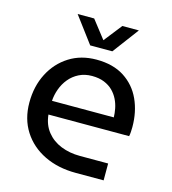

<svg xmlns="http://www.w3.org/2000/svg" viewBox="-105 -786 781 873"><g transform="rotate(15 285.0 -350.0)"><path d="M331.6 0Q247.8 0 183.1 -31.5Q118.4 -63 81.7 -120.4Q45 -177.8 45 -255Q45 -331.2 76 -391.6Q107 -452 162.2 -487Q217.4 -522 290.2 -522Q369 -522 421.5 -488Q474 -454 500.2 -396.5Q526.4 -339 526.4 -267.8Q526.4 -257.4 525.6 -245.1Q524.8 -232.8 522.8 -224.2H143Q147.8 -176.8 173.7 -144.4Q199.6 -112 240.3 -95.7Q281 -79.4 329.6 -79.4H462.8V0ZM142.4 -288.6H433.4Q433 -308 428.8 -329.7Q424.6 -351.4 414.6 -371.8Q404.6 -392.2 388.2 -408.6Q371.8 -425 347.4 -435Q323 -445 289.6 -445Q255.4 -445 228.5 -431.4Q201.6 -417.8 183 -395.2Q164.4 -372.6 154.3 -344.8Q144.2 -317 142.4 -288.6ZM245 -577 153 -700H230.8L296.8 -615.2L363.4 -700H441.2L349.2 -577Z"/></g></svg>

Font: MuseoModerno Thin
Style: Regular
Weight: 100
Designer: Pablo Cosgaya, Héctor Gatti, Marcela Romero, and the Authors of The MuseoModerno Project.
Foundry: Omnibus-Type Team
Version: Version 1.003